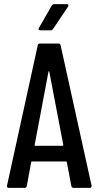

<svg xmlns="http://www.w3.org/2000/svg" viewBox="-20 -911 477 931"><path d="M303 -891Q309 -891 311 -887.5Q313 -884 310 -879L237 -770Q233 -764 225 -764H176Q162 -764 169 -776L231 -884Q236 -891 243 -891ZM337 0Q328 0 326 -9L304 -124Q304 -128 299 -128H136Q131 -128 131 -124L110 -9Q108 0 99 0H23Q12 0 14 -11L163 -691Q164 -700 174 -700H263Q272 -700 274 -691L424 -11V-9Q424 0 415 0ZM148 -208Q148 -204 151 -204H284Q287 -204 287 -208L219 -563Q217 -569 215 -563Z"/></svg>

Font: Barlow Condensed Medium
Style: Regular
Weight: 500
Width: 3
Designer: Jeremy Tribby
Foundry: Tribby Type
Version: Version 1.422;hotconv 1.0.109;makeotfexe 2.5.65596